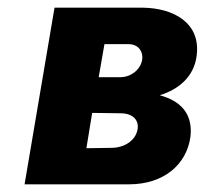

<svg xmlns="http://www.w3.org/2000/svg" viewBox="-20 -480 549 500"><path d="M122 -460 44 0H188H316C406 0 466 -51 476 -124C483 -187 447 -218 396 -232C445 -247 485 -280 492 -334C504 -421 431 -459 352 -460ZM315 -365C340 -365 354 -346 350 -323C345 -298 321 -279 293 -279H237L252 -365ZM294 -185C326 -185 343 -167 338 -142C333 -115 305 -95 270 -95L205 -94L220 -186Z"/></svg>

Font: Jost*
Style: Bold Italic
Weight: 700
Italic angle: -10°
Version: Version 3.7